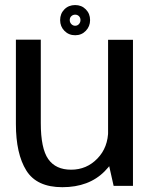

<svg xmlns="http://www.w3.org/2000/svg" viewBox="-20 -754 624 779"><path d="M441 0H519.5V-592.5H418.5V-100ZM145.5 -593H44.5V-251Q44.5 -130 86.8 -62.2Q129 5.5 233 5.5Q341 5.5 404.8 -59.2Q468.5 -124 468.5 -196.5L419 -226Q419 -156 375.2 -110.8Q331.5 -65.5 268.5 -65.5Q206 -65.5 175.8 -108.5Q145.5 -151.5 145.5 -255ZM285 -611Q311 -611 328.2 -629Q345.5 -647 345.5 -672.5Q345.5 -698.5 328.2 -716Q311 -733.5 285 -733.5Q258.5 -733.5 241.2 -716Q224 -698.5 224 -672.5Q224 -646.5 241.5 -628.8Q259 -611 285 -611ZM285 -649.5Q276 -649.5 269.5 -656.2Q263 -663 263 -672.5Q263 -682.5 269.5 -688.5Q276 -694.5 285 -694.5Q294 -694.5 300.2 -688.5Q306.5 -682.5 306.5 -672.5Q306.5 -663 300.2 -656.2Q294 -649.5 285 -649.5Z"/></svg>

Font: Anybody Thin
Style: Regular
Weight: 400
Version: Version 1.113;gftools[0.9.25]